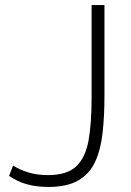

<svg xmlns="http://www.w3.org/2000/svg" viewBox="-20 -730 518 761"><path d="M32 -74Q56 -58 91 -47Q126 -36 170 -36Q246 -36 282.5 -71Q319 -106 331 -173.5Q343 -241 343 -340V-710H394V-349Q394 -269 386.5 -202.5Q379 -136 357 -88.5Q335 -41 290.5 -15Q246 11 172 11Q124 11 85.5 0Q47 -11 16 -33Z"/></svg>

Font: Raleway Light
Style: Regular
Weight: 300
Designer: Matt McInerney, Pablo Impallari, Rodrigo Fuenzalida
Foundry: Matt McInerney, Pablo Impallari, Rodrigo Fuenzalida
Version: Version 4.026